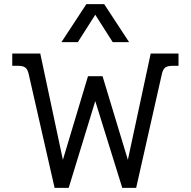

<svg xmlns="http://www.w3.org/2000/svg" viewBox="-20 -905 919 925"><path d="M396 -885H482L602 -702H523L439 -834L355 -702H276ZM118 -549Q113 -571 102 -579.5Q91 -588 65 -588H39V-647H174L283 -135L404 -538H474L596 -135L706 -647H840V-588H813Q787 -588 776 -579.5Q765 -571 760 -549L636 0H569L439 -418L311 0H243Z"/></svg>

Font: Pridi Light
Style: Regular
Weight: 300
Designer: Katatrad Team
Foundry: CadsonDemak
Version: Version 1.003